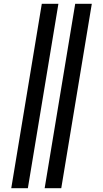

<svg xmlns="http://www.w3.org/2000/svg" viewBox="-20 -843 540 1006"><path d="M214 143 374 -823H461L301 143ZM39 143 199 -823H286L126 143Z"/></svg>

Font: Iosevka Curly Slab
Style: Bold Italic
Weight: 700
Italic angle: -9°
Monospace: yes
Designer: Belleve Invis
Foundry: Belleve Invis
Version: Version 22.1.2; ttfautohint (v1.8.4)